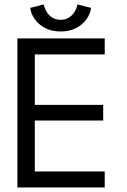

<svg xmlns="http://www.w3.org/2000/svg" viewBox="-20 -830 564 850"><path d="M57 -660H443.6V-589.1H134.1V-365.6H436.8V-296.3H134.1V-70.9H443.6V0H57ZM383.1 -795.2Q380.4 -770.3 363.8 -746.1Q347.1 -722 318 -706.3Q288.8 -690.6 248.5 -690.6Q208.6 -690.6 179.6 -706Q150.6 -721.4 133.7 -745.2Q116.8 -769.1 113.8 -795.2L173.7 -810.3Q176.3 -795.9 185.1 -780.1Q193.9 -764.2 209.8 -753.3Q225.6 -742.4 248.5 -742.4Q271.4 -742.4 287.1 -753.3Q302.8 -764.2 311.6 -780.1Q320.5 -795.9 322.7 -810.3Z"/></svg>

Font: League Spartan Extralight
Style: Regular
Weight: 200
Foundry: The League of Moveable Type
Version: Version 2.300; ttfautohint (v1.8.3)